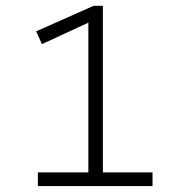

<svg xmlns="http://www.w3.org/2000/svg" viewBox="-20 -626 626 646"><path d="M101.6 -520.5 294.9 -606.4H326.2V-45.9H493.2V0H107.4V-45.9H277.3V-549.8L121.1 -477.5Z"/></svg>

Font: Thabit
Style: Regular
Weight: 500
Designer: Regenerated by Nadim Shaikli
Foundry: MAK Alagha
Version: 0.01